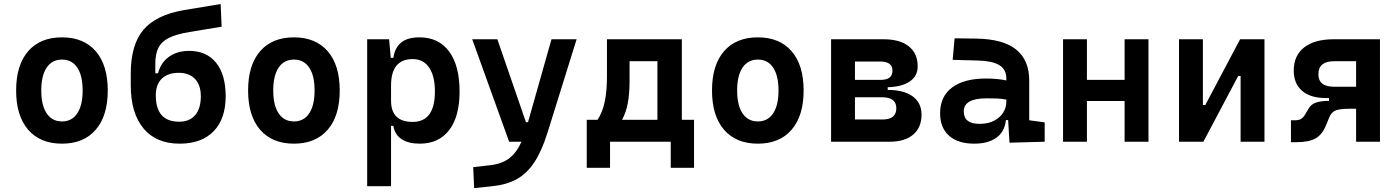

<svg xmlns="http://www.w3.org/2000/svg" viewBox="-20 -716 7071 970"><path d="M293 9.8Q183.1 9.8 122.3 -60.5Q61.5 -130.9 61.5 -258.8Q61.5 -387.2 122.3 -457.3Q183.1 -527.3 293 -527.3Q402.8 -527.3 463.6 -457.3Q524.4 -387.2 524.4 -258.8Q524.4 -130.9 463.6 -60.5Q402.8 9.8 293 9.8ZM293 -102.5Q343.3 -102.5 370.4 -143.3Q397.5 -184.1 397.5 -258.8Q397.5 -334 370.4 -374.5Q343.3 -415 293 -415Q243.2 -415 215.8 -374.5Q188.5 -334 188.5 -258.8Q188.5 -184.1 215.8 -143.3Q243.2 -102.5 293 -102.5Z M887.7 9.8Q768.6 9.8 704.6 -67.6Q640.6 -145 640.6 -286.1V-343.8Q640.6 -490.2 704.8 -565.7Q769 -641.1 909.7 -665L1094.7 -695.8L1099.6 -581.1L936.5 -554.2Q871.6 -543.5 834 -524.9Q796.4 -506.3 780.5 -474.9Q764.6 -443.4 764.6 -393.6V-345.7H778.3Q792.5 -399.9 834 -429.4Q875.5 -459 935.5 -459Q1023.4 -459 1071.8 -398.9Q1120.1 -338.9 1120.1 -229.5Q1120.1 -115.7 1059.3 -53Q998.5 9.8 887.7 9.8ZM885.3 -101.1Q937.5 -101.1 966.1 -134.5Q994.6 -168 994.6 -229.5Q994.6 -286.1 965.3 -317.1Q936 -348.1 883.3 -348.1Q827.6 -348.1 797.4 -318.6Q767.1 -289.1 767.1 -234.4Q767.1 -101.1 885.3 -101.1Z M1464.8 9.8Q1355 9.8 1294.2 -60.5Q1233.4 -130.9 1233.4 -258.8Q1233.4 -387.2 1294.2 -457.3Q1355 -527.3 1464.8 -527.3Q1574.7 -527.3 1635.5 -457.3Q1696.3 -387.2 1696.3 -258.8Q1696.3 -130.9 1635.5 -60.5Q1574.7 9.8 1464.8 9.8ZM1464.8 -102.5Q1515.1 -102.5 1542.2 -143.3Q1569.3 -184.1 1569.3 -258.8Q1569.3 -334 1542.2 -374.5Q1515.1 -415 1464.8 -415Q1415 -415 1387.7 -374.5Q1360.4 -334 1360.4 -258.8Q1360.4 -184.1 1387.7 -143.3Q1415 -102.5 1464.8 -102.5Z M1835 224.6V-517.6H1945.8L1954.1 -423.8H1967.3Q1975.1 -476.1 2007.3 -501.7Q2039.6 -527.3 2099.6 -527.3Q2196.3 -527.3 2249 -455.8Q2301.8 -384.3 2301.8 -253.9Q2301.8 -126.5 2249 -58.3Q2196.3 9.8 2100.6 9.8Q2043.9 9.8 2009 -12.9Q1974.1 -35.6 1967.3 -80.1H1955.6V224.6ZM2064.9 -417.5Q1955.6 -417.5 1955.6 -283.7V-207.5Q1955.6 -100.1 2064.5 -100.1Q2177.2 -100.1 2177.2 -253.9Q2177.2 -332 2147.9 -374.8Q2118.7 -417.5 2064.9 -417.5Z M2552.2 0 2365.7 -517.6H2492.7L2637.2 -98.6H2647.5L2766.1 -517.6H2893.1L2746.1 -45.9Q2716.8 47.4 2679.4 104Q2642.1 160.6 2590.8 189Q2539.6 217.3 2468.3 224.6L2375.5 234.4L2370.6 128.4L2456.5 118.7Q2513.7 112.3 2551 85Q2588.4 57.6 2614.7 0Z M2944.3 131.8V-110.8H2999Q3024.4 -149.4 3035.4 -203.4Q3046.4 -257.3 3046.4 -329.1V-517.6H3424.8V-110.8H3486.3V131.8H3368.7V0H3062V131.8ZM3160.6 -305.7Q3160.6 -244.6 3151.9 -196.3Q3143.1 -147.9 3122.6 -110.8H3301.3V-406.7H3160.6Z M3808.6 9.8Q3698.7 9.8 3637.9 -60.5Q3577.1 -130.9 3577.1 -258.8Q3577.1 -387.2 3637.9 -457.3Q3698.7 -527.3 3808.6 -527.3Q3918.5 -527.3 3979.2 -457.3Q4040 -387.2 4040 -258.8Q4040 -130.9 3979.2 -60.5Q3918.5 9.8 3808.6 9.8ZM3808.6 -102.5Q3858.9 -102.5 3886 -143.3Q3913.1 -184.1 3913.1 -258.8Q3913.1 -334 3886 -374.5Q3858.9 -415 3808.6 -415Q3758.8 -415 3731.4 -374.5Q3704.1 -334 3704.1 -258.8Q3704.1 -184.1 3731.4 -143.3Q3758.8 -102.5 3808.6 -102.5Z M4178.7 0V-517.6H4444.3Q4526.4 -517.6 4571.3 -481.9Q4616.2 -446.3 4616.2 -380.9Q4616.2 -332 4576.7 -304.7Q4537.1 -277.3 4464.8 -275.4V-261.7Q4546.4 -261.7 4591.1 -229Q4635.7 -196.3 4635.7 -136.7Q4635.7 -71.8 4593.5 -35.9Q4551.3 0 4474.6 0ZM4426.3 -405.3H4299.3V-312.5H4429.7Q4488.8 -312.5 4488.8 -358.9Q4488.8 -405.3 4426.3 -405.3ZM4436 -224.6H4299.3V-112.3H4439.5Q4508.3 -112.3 4508.3 -169.4Q4508.3 -224.6 4436 -224.6Z M4901.9 9.8Q4819.8 9.8 4774.7 -30.3Q4729.5 -70.3 4729.5 -143.6Q4729.5 -228.5 4790 -273.9Q4850.6 -319.3 4961.4 -319.3Q5020 -319.3 5064 -309.6V-320.3Q5064 -365.7 5028.3 -387Q4992.7 -408.2 4921.9 -410.2L4793 -413.6L4802.7 -522.5L4912.1 -521Q5047.9 -519 5113.8 -465.6Q5179.7 -412.1 5179.7 -309.6V-108.4L5257.8 -97.7V0L5080.1 4.9L5073.2 -109.4H5062Q5055.7 -49.8 5013.4 -20Q4971.2 9.8 4901.9 9.8ZM4928.2 -90.3Q4973.1 -90.3 5003.4 -106.7Q5033.7 -123 5048.8 -148.2Q5064 -173.3 5064 -200.2V-212.9Q5037.6 -217.8 5013.9 -218.5Q4990.2 -219.2 4964.4 -219.2Q4849.1 -219.2 4849.1 -153.3Q4849.1 -90.3 4928.2 -90.3Z M5350.6 0V-517.6H5471.2V-312.5H5661.6V-517.6H5782.2V0H5661.6V-205.6H5471.2V0Z M5936.5 0V-517.6H6057.1V-185.5H6069.3L6245.1 -517.6H6368.2V0H6247.6V-332H6235.4L6059.6 0Z M6502 2.4V-108.4H6522.9Q6543 -108.4 6554.7 -116.2Q6566.4 -124 6576.2 -142.1L6590.8 -166.5Q6603 -189.5 6629.4 -198Q6655.8 -206.5 6694.3 -206.5V-220.7H6678.2Q6600.6 -220.7 6558.3 -257.1Q6516.1 -293.5 6516.1 -359.4Q6516.1 -435.1 6568.6 -476.3Q6621.1 -517.6 6717.3 -517.6H6951.7V0H6831.1V-166.5H6795.4Q6741.2 -166.5 6722.2 -155.5Q6703.1 -144.5 6693.8 -118.7L6681.6 -88.9Q6662.1 -38.1 6628.2 -17.8Q6594.2 2.4 6527.8 2.4ZM6719.7 -277.8H6831.1V-406.7H6719.7Q6640.6 -406.7 6640.6 -340.8Q6640.6 -277.8 6719.7 -277.8Z"/></svg>

Font: Caskaydia Cove SemiBold
Style: Regular
Weight: 600
Monospace: yes
Designer: Aaron Bell
Foundry: Saja Typeworks
Version: Version 4.300; ttfautohint (v1.8.3)